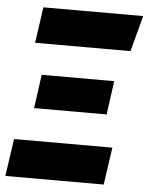

<svg xmlns="http://www.w3.org/2000/svg" viewBox="-69 -736 602 778"><g transform="rotate(5 232.0 -347.0)"><path d="M482 -694 443 -548H55L76 -694ZM388 -421 369 -284H74L93 -421ZM404 -152 382 0H-18L4 -152Z"/></g></svg>

Font: Fira Sans Extra Condensed ExtraBold
Style: Italic
Weight: 800
Width: 3
Italic angle: -8°
Designer: Carrois Corporate & Edenspiekermann AG
Foundry: Carrois Corporate GbR & Edenspiekermann AG
Version: Version 4.203